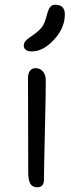

<svg xmlns="http://www.w3.org/2000/svg" viewBox="-20 -752 316 817"><path d="M115.2 -533.2Q99.1 -533.2 90.1 -539.8Q81.1 -546.4 81.1 -558.1Q81.1 -561.5 82 -564.9Q83 -568.4 84 -570.8Q85 -573.2 87.9 -576.4Q90.8 -579.6 92.5 -581.5Q94.2 -583.5 98.9 -587.2Q103.5 -590.8 106.2 -592.8Q108.9 -594.7 115.2 -599.1Q121.6 -603.5 125 -606Q150.9 -624.5 161.1 -640.6Q171.4 -656.7 179.2 -687Q185.5 -712.9 193.8 -722.4Q202.1 -731.9 214.8 -731.9Q255.9 -731.9 255.9 -690.9Q255.9 -632.8 209.7 -583Q163.6 -533.2 115.2 -533.2ZM138.2 44.9Q118.2 44.9 109.1 29.8Q100.1 14.6 100.1 -19Q100.1 -144 99.6 -261Q99.1 -377.9 99.1 -419.9Q99.1 -439.5 107.4 -450.7Q115.7 -461.9 131.8 -461.9Q149.9 -461.9 162.1 -448.5Q174.3 -435.1 174.8 -411.1Q175.3 -369.6 171.1 -196.8Q167 -23.9 167 13.2Q167 44.9 138.2 44.9Z"/></svg>

Font: Shantell Sans Bouncy
Style: Regular
Weight: 300
Designer: Stephen Nixon, Anya Danilova, Shantell Martin
Foundry: Arrow Type
Version: Version 1.006;[9816181b4]